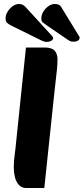

<svg xmlns="http://www.w3.org/2000/svg" viewBox="-20 -934 419 962"><path d="M111 8Q88 8 74 -8Q60 -24 54.5 -47.5Q49 -71 49 -94Q49 -127 53.5 -158.5Q58 -190 62 -234L110 -696H204Q239 -696 253.5 -680.5Q268 -665 268 -638Q268 -614 266 -592.5Q264 -571 260.5 -542Q257 -513 252 -466L202 8ZM371 -761 286 -900Q281 -908 273 -911Q265 -914 254 -914Q238 -914 222.5 -903Q207 -892 197 -875.5Q187 -859 187 -842Q187 -827 194.5 -821.5Q202 -816 217 -805L321 -734Q331 -727 336.5 -726Q342 -725 350 -725Q362 -725 370.5 -730.5Q379 -736 379 -744Q379 -748 377 -751.5Q375 -755 371 -761ZM237 -758 107 -900Q94 -914 75 -914Q59 -914 43.5 -903Q28 -892 18 -875.5Q8 -859 8 -842Q8 -827 15 -820Q22 -813 38 -805L186 -732Q194 -728 200.5 -726Q207 -724 215 -724Q227 -724 236.5 -729.5Q246 -735 246 -743Q246 -747 244 -750Q242 -753 237 -758Z"/></svg>

Font: Alkatra
Style: Bold
Weight: 700
Designer: Suman Bhandary
Version: Version 1.100;gftools[0.9.22]